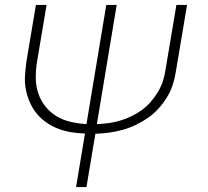

<svg xmlns="http://www.w3.org/2000/svg" viewBox="-20 -540 840 775"><path d="M287 215 323 -1Q294 -2 266.5 -6.5Q239 -11 213.5 -21Q188 -31 166 -46.5Q144 -62 127.5 -82.5Q111 -103 100 -128Q89 -153 84 -180.5Q79 -208 81 -236.5Q83 -265 87 -294L125 -520H168L129 -288Q124 -255 124.5 -223Q125 -191 135 -162Q145 -133 164 -109.5Q183 -86 209 -70.5Q235 -55 266 -48Q297 -41 329 -39L409 -520H451L371 -39Q394 -40 417.5 -43Q441 -46 464.5 -53Q488 -60 510 -70.5Q532 -81 552 -95.5Q572 -110 588.5 -129Q605 -148 617.5 -169Q630 -190 637.5 -212.5Q645 -235 648 -258L692 -520H735L690 -252Q686 -225 677.5 -198.5Q669 -172 654 -147.5Q639 -123 619.5 -101.5Q600 -80 576 -63.5Q552 -47 526.5 -35Q501 -23 473.5 -15.5Q446 -8 419 -4.5Q392 -1 365 0L329 215Z"/></svg>

Font: Iosevka Aile Extralight
Style: Italic
Weight: 200
Italic angle: -9°
Designer: Belleve Invis
Foundry: Belleve Invis
Version: Version 31.1.0; ttfautohint (v1.8.4)